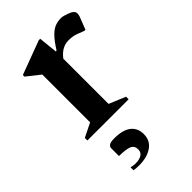

<svg xmlns="http://www.w3.org/2000/svg" viewBox="-216 -535 846 846"><g transform="rotate(-45 206.5 -112.5)"><path d="M41 0V-16L106 -48V-346L44 -395V-405L202 -464H211L220 -376H225Q249 -414 268 -433Q287 -452 304.5 -458Q322 -464 340 -464Q348 -464 358 -461Q368 -458 376 -455Q406 -445 406 -427Q406 -419 403 -410L380 -351H373L342 -363Q328 -368 317.5 -369.5Q307 -371 294 -371Q252 -371 221 -330V-48L298 -16V0ZM126 239Q118 239 108.5 238.5Q99 238 92 236V218Q99 220 106.5 221Q114 222 119 222Q144 222 158 213Q172 204 172 186Q172 163 152.5 155Q133 147 91 147V98Q91 89 99.5 83Q108 77 132 77Q184 77 210.5 97.5Q237 118 237 156Q237 196 206 217.5Q175 239 126 239Z"/></g></svg>

Font: Spectral SemiBold
Style: Regular
Weight: 600
Designer: Jean-Baptiste Levee
Foundry: Production Type
Version: Version 2.001